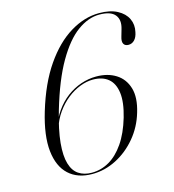

<svg xmlns="http://www.w3.org/2000/svg" viewBox="-107 -800 815 900"><g transform="rotate(-15 300.0 -350.0)"><path d="M455.5 -710.5Q509 -710.5 543.2 -692.2Q577.5 -674 591.5 -644.5Q605.5 -615 597.5 -580.5Q593 -556.5 580.8 -543.8Q568.5 -531 551.5 -531Q534.5 -531 528 -542.8Q521.5 -554.5 528.5 -577L538 -610Q551 -653 530.5 -678.2Q510 -703.5 454.5 -703.5Q401 -703.5 347.8 -664.8Q294.5 -626 245.5 -541.5Q196.5 -457 156.5 -321Q130 -231 124.2 -169Q118.5 -107 129.8 -69Q141 -31 167 -13.8Q193 3.5 230 3.5Q275.5 3.5 315.2 -19.5Q355 -42.5 387.2 -89.2Q419.5 -136 440.5 -207Q461 -277 455 -323.8Q449 -370.5 421 -393.8Q393 -417 346.5 -417Q316.5 -417 284 -404.5Q251.5 -392 221.8 -368.5Q192 -345 168.2 -311.5Q144.5 -278 131.5 -236L126.5 -237Q140 -282.5 165 -318Q190 -353.5 222.2 -377.8Q254.5 -402 291.2 -414.5Q328 -427 365.5 -427Q421 -427 460.5 -402.2Q500 -377.5 514.2 -330Q528.5 -282.5 507.5 -213.5Q488.5 -148.5 446.2 -98Q404 -47.5 348 -18.8Q292 10 231 10Q160.5 10 117.5 -29.5Q74.5 -69 66.2 -145.2Q58 -221.5 91 -331.5Q129 -458 187 -542Q245 -626 314.5 -668.2Q384 -710.5 455.5 -710.5Z"/></g></svg>

Font: Fraunces 120pt Light
Style: Italic
Weight: 300
Italic angle: -16°
Version: Version 1.000;[b76b70a41]